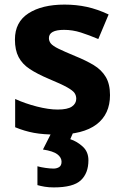

<svg xmlns="http://www.w3.org/2000/svg" viewBox="-20 -576 537 836"><path d="M459 -162Q459 -79 400.5 -34.5Q342 10 226 10Q169 10 128 2.5Q87 -5 46 -22V-145Q90 -125 141 -112Q192 -99 231 -99Q274 -99 293 -112Q312 -125 312 -146Q312 -160 304.5 -171Q297 -182 272 -196Q247 -210 194 -232Q142 -254 109.5 -275.5Q77 -297 61 -327.5Q45 -358 45 -404Q45 -480 104 -518Q163 -556 261 -556Q312 -556 358 -546Q404 -536 453 -513L408 -406Q368 -423 332 -434.5Q296 -446 259 -446Q193 -446 193 -410Q193 -397 201.5 -386.5Q210 -376 234.5 -364Q259 -352 307 -332Q354 -313 388 -292.5Q422 -272 440.5 -241Q459 -210 459 -162ZM365 122Q365 178 332 209Q299 240 214 240Q192 240 174.5 237Q157 234 143 230V148Q157 152 177.5 155Q198 158 213 158Q227 158 237.5 151.5Q248 145 248 128Q248 110 230 96Q212 82 167 75L205 0H299L286 30Q316 40 340.5 62.5Q365 85 365 122Z"/></svg>

Font: BC Sans
Style: Bold
Weight: 700
Designer: Monotype Design Team
Province of B.C.
Foundry: Monotype Imaging Inc.
Version: Version 2.000;GOOG;noto-source:20170915:90ef993387c0